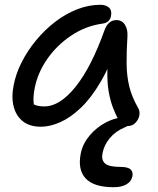

<svg xmlns="http://www.w3.org/2000/svg" viewBox="-20 -520 661 803"><path d="M151 10Q105 10 76.5 -12Q48 -34 37.5 -73Q27 -112 37 -163Q46 -211 70.5 -259.5Q95 -308 131 -351.5Q167 -395 210.5 -428.5Q254 -462 302.5 -481Q351 -500 400 -500Q423 -500 436 -488Q449 -476 444 -452Q442 -440 433 -431.5Q424 -423 407 -421Q337 -411 277.5 -371Q218 -331 178.5 -274.5Q139 -218 126 -156Q120 -127 120 -103.5Q120 -80 130 -43L92 -112Q110 -89 124.5 -82Q139 -75 166 -75Q230 -75 296 -157Q362 -239 418 -396Q425 -415 437.5 -425.5Q450 -436 467 -436Q490 -436 502.5 -416.5Q515 -397 513 -367Q509 -304 509.5 -253.5Q510 -203 520.5 -159Q531 -115 558 -68Q564 -58 563.5 -45Q563 -32 556.5 -20Q550 -8 539.5 -0.5Q529 7 515 7Q500 7 491.5 1Q483 -5 477 -16Q463 -42 452 -71Q441 -100 434.5 -137.5Q428 -175 429 -226Q430 -277 439 -347L475 -348Q442 -248 402 -179.5Q362 -111 318.5 -69.5Q275 -28 232 -9Q189 10 151 10ZM456 263Q372 263 338 226Q304 189 318 121Q326 81 355 46.5Q384 12 425 -9Q466 -30 510 -30Q520 -30 525.5 -25Q531 -20 530 -11Q528 -4 523 1Q518 6 501 13Q463 29 439 58Q415 87 409 120Q403 148 418.5 163Q434 178 483 178Q515 178 526 188.5Q537 199 534 216Q529 240 508 251.5Q487 263 456 263Z"/></svg>

Font: Shantell Sans
Style: Italic
Weight: 400
Italic angle: -11°
Designer: Stephen Nixon, Anya Danilova, Shantell Martin
Foundry: Arrow Type
Version: Version 1.011;[c5ecc13dd]